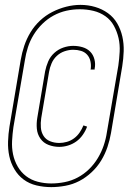

<svg xmlns="http://www.w3.org/2000/svg" viewBox="-20 -735 540 787"><path d="M190 32Q159 32 129.5 25Q100 18 77 1Q54 -16 39 -41.5Q24 -67 18 -95.5Q12 -124 13 -155Q14 -186 19 -217L65 -490Q70 -519 79.5 -547.5Q89 -576 105 -602.5Q121 -629 144 -650.5Q167 -672 194.5 -686Q222 -700 251.5 -707.5Q281 -715 310 -715Q341 -715 370 -706.5Q399 -698 422.5 -681Q446 -664 460.5 -639Q475 -614 481.5 -585Q488 -556 487 -525Q486 -494 481 -463L435 -190Q430 -161 420.5 -132.5Q411 -104 395 -77.5Q379 -51 355.5 -29Q332 -7 305 7Q278 21 248 26.5Q218 32 190 32ZM190 17Q217 17 245 11.5Q273 6 298.5 -7.5Q324 -21 345 -41.5Q366 -62 381 -87Q396 -112 405 -138.5Q414 -165 418 -192L465 -466Q469 -494 470.5 -523Q472 -552 466 -578.5Q460 -605 447 -629Q434 -653 412 -668.5Q390 -684 363 -690.5Q336 -697 307 -697Q279 -697 252 -691Q225 -685 200 -671.5Q175 -658 154 -637.5Q133 -617 118 -592.5Q103 -568 94.5 -541.5Q86 -515 82 -488L35 -214Q31 -186 29.5 -157.5Q28 -129 33.5 -102.5Q39 -76 52.5 -52.5Q66 -29 87 -13Q108 3 135 10Q162 17 190 17ZM223 -133Q200 -133 179 -141Q158 -149 145.5 -167Q133 -185 131 -207.5Q129 -230 133 -253L165 -443Q169 -463 177.5 -483Q186 -503 202.5 -518Q219 -533 239.5 -540Q260 -547 280 -547Q300 -547 318.5 -541.5Q337 -536 349.5 -523.5Q362 -511 367 -492Q372 -473 368 -454Q368 -453 368 -452Q368 -451 368 -450H351Q351 -451 351.5 -451.5Q352 -452 352 -453Q354 -469 350.5 -484.5Q347 -500 337 -511Q327 -522 312 -526.5Q297 -531 280 -531Q263 -531 245 -525Q227 -519 213 -506Q199 -493 191.5 -475.5Q184 -458 181 -440L149 -251Q146 -231 147.5 -212Q149 -193 158.5 -178Q168 -163 185.5 -156Q203 -149 223 -149Q238 -149 254 -153.5Q270 -158 283.5 -168Q297 -178 306.5 -192Q316 -206 322 -221L337 -216Q331 -199 319.5 -182.5Q308 -166 292.5 -155Q277 -144 259 -138.5Q241 -133 223 -133Z"/></svg>

Font: iosevka_custom_sans_ss08 Thin
Style: Italic
Weight: 100
Italic angle: -10°
Designer: Belleve Invis
Foundry: Belleve Invis
Version: Version 10.3.0; ttfautohint (v1.8.3)